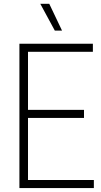

<svg xmlns="http://www.w3.org/2000/svg" viewBox="-20 -964 518 984"><path d="M123.5 -41.5H461V0H79.5V-740H456V-698.5H123.5V-401H410.5V-359.5H123.5ZM261 -807 186.5 -944.5H232.5L298 -807Z"/></svg>

Font: Encode Sans Condensed ExLight
Style: Regular
Weight: 275
Width: 3
Designer: Multiple Designers
Foundry: Impallari Type
Version: Version 2.000